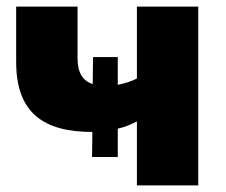

<svg xmlns="http://www.w3.org/2000/svg" viewBox="-20 -562 686 582"><path d="M581 -542H395V-324C377 -315 358 -309 337 -305V-389H262L261 -307C231 -317 215 -341 215 -386V-542H29V-374C29 -219 113 -162 260 -162L259 -86H337V-172C359 -177 378 -185 395 -194V0H581Z"/></svg>

Font: Montserrat-Alt1 ExtBd
Style: Regular
Weight: 800
Designer: Differentunic
Foundry: Differentunic
Version: Version 7.222